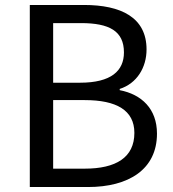

<svg xmlns="http://www.w3.org/2000/svg" viewBox="-20 -753 697 773"><path d="M100 0H334C498 0 612 -71 612 -215C612 -315 550 -373 462 -390V-395C531 -417 570 -481 570 -554C570 -683 467 -733 318 -733H100ZM194 -350H321C449 -350 521 -309 521 -218C521 -119 447 -74 321 -74H194ZM306 -660C420 -660 479 -628 479 -542C479 -468 428 -420 302 -420H194V-660Z"/></svg>

Font: Kinto Sans
Style: Regular
Weight: 400
Designer: Authors: Ryoko NISHIZUKA  (kana & ideographs); Paul D. Hunt (Latin, Greek & Cyrillic); Wenlong ZHANG  (bopomofo); Sandol
Foundry: Adobe Systems Incorporated, ookami Inc.
Version: Version 0.001